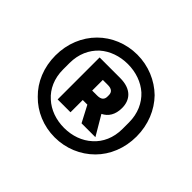

<svg xmlns="http://www.w3.org/2000/svg" viewBox="-106 -842 676 676"><g transform="rotate(45 232.0 -504.0)"><path d="M232 -298C176 -298 125 -320 89 -357C52 -393 30 -445 30 -504C30 -563 52 -615 89 -652C125 -688 176 -710 232 -710C288 -710 339 -688 376 -652C412 -615 434 -563 434 -504C434 -445 412 -393 376 -357C339 -320 288 -298 232 -298ZM232 -345C272 -345 309 -358 336 -383C363 -407 380 -443 380 -488V-520C380 -565 363 -601 336 -626C309 -650 272 -663 232 -663C192 -663 155 -650 128 -626C101 -601 84 -565 84 -520V-488C84 -443 101 -407 128 -383C155 -358 192 -345 232 -345ZM209 -400H145V-609H247C303 -609 327 -579 327 -539C327 -506 313 -484 290 -473L333 -400H264L232 -461H209ZM234 -508C253 -508 262 -516 262 -531V-538C262 -553 253 -561 234 -561H209V-508Z"/></g></svg>

Font: Plexus Sans Bold
Style: Regular
Weight: 700
Version: Version 2.001;PS 002.001;hotconv 1.0.70;makeotf.lib2.5.58329